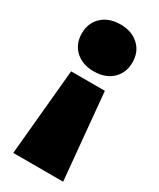

<svg xmlns="http://www.w3.org/2000/svg" viewBox="-195 -669 734 887"><g transform="rotate(30 172.0 -226.0)"><path d="M172 -607Q233 -607 270 -572.5Q307 -538 307 -482Q307 -426 270 -391.5Q233 -357 172 -357Q111 -357 74 -391.5Q37 -426 37 -482Q37 -538 74 -572.5Q111 -607 172 -607ZM305 155H39L82 -305H262Z"/></g></svg>

Font: Bounded
Style: Regular
Weight: 900
Designer: Vlad Churkin
Version: Version 1.0